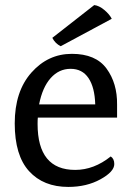

<svg xmlns="http://www.w3.org/2000/svg" viewBox="-20 -721 512 756"><path d="M441 -258H129Q128 -250 128 -233Q128 -52 276 -52Q350 -52 416 -105Q430 -96 430 -75Q430 -45 375.5 -15Q321 15 249 15Q151 15 94.5 -47Q38 -109 38 -235Q38 -361 103.5 -435Q169 -509 263 -509Q357 -509 399.5 -451Q442 -393 441 -309ZM134 -310H355Q353 -377 328.5 -413.5Q304 -450 258 -450Q212 -450 179.5 -413.5Q147 -377 134 -310ZM420 -647 219 -539Q197 -550 186 -572L351 -701Q370 -699 390.5 -682Q411 -665 420 -647Z"/></svg>

Font: Karma Medium
Style: Regular
Weight: 500
Designer: Joana Correia
Foundry: Indian Type Foundry
Version: Version 1.202;PS 1.0;hotconv 1.0.78;makeotf.lib2.5.61930; tt